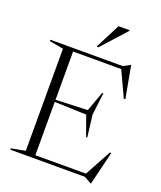

<svg xmlns="http://www.w3.org/2000/svg" viewBox="-170 -1041 983 1173"><g transform="rotate(20 321.0 -455.0)"><path d="M31.5 0V-9L122.5 -26V-689.5L31.5 -706V-715H502.5L545.5 -738.5H548L586 -531L577 -528L499.5 -694.5H186.5V-381L393.5 -389L440 -518H447.5L430 -373.5L447.5 -230H440L393.5 -360L186.5 -367V-20.5H515.5L609 -192.5L617.5 -190L565 25.5H561.5L516 0ZM311 -772 394.5 -935H467V-931.5L323 -772Z"/></g></svg>

Font: Newsreader 72pt Light
Style: Regular
Weight: 300
Designer: Hugues Gentile
Foundry: Production Type
Version: Version 1.003; ttfautohint (v1.8.3)